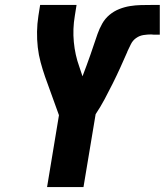

<svg xmlns="http://www.w3.org/2000/svg" viewBox="-20 -755 665 775"><path d="M170 0 218 -290 162 -445Q152 -474 144 -503.5Q136 -533 132.5 -564Q129 -595 129.5 -627Q130 -659 135 -691L142 -735H289L282 -691Q273 -638 278 -585.5Q283 -533 300 -486L313 -447Q321 -468 329 -489.5Q337 -511 344.5 -532.5Q352 -554 359 -575Q366 -596 373.5 -617.5Q381 -639 392.5 -659.5Q404 -680 422 -695Q440 -710 461.5 -718.5Q483 -727 505 -730.5Q527 -734 549 -734.5Q571 -735 592 -735Q595 -735 598.5 -735Q602 -735 605 -735H613Q616 -735 619 -735Q622 -735 625 -735V-615Q619 -615 613 -615Q607 -615 601 -615Q598 -615 595.5 -615.5Q593 -616 590 -616Q575 -616 559 -613.5Q543 -611 529.5 -601.5Q516 -592 508.5 -577Q501 -562 494 -547V-546Q480 -514 465.5 -482Q451 -450 435 -418Q419 -386 402.5 -355Q386 -324 366 -294L317 0Z"/></svg>

Font: Iosevka Curly HvExObl
Style: Regular
Weight: 900
Width: 7
Italic angle: -9°
Monospace: yes
Designer: Belleve Invis
Foundry: Belleve Invis
Version: Version 11.1.0; ttfautohint (v1.8.3)